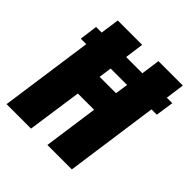

<svg xmlns="http://www.w3.org/2000/svg" viewBox="-187 -832 968 968"><g transform="rotate(45 297.0 -347.5)"><path d="M594.2 -594.2 580.1 -498H542L472.2 0H297.9L338.9 -292H223.1L181.2 0H6.8L77.1 -498H38.1L50.8 -594.2H90.8L105 -694.8H278.8L265.1 -594.2H380.9L395 -694.8H568.8L555.2 -594.2ZM357.9 -429.2 368.2 -498H251L241.2 -429.2Z"/></g></svg>

Font: Fira Sans Compressed ExtraBold
Style: Italic
Weight: 800
Width: 3
Italic angle: -8°
Designer: Carrois Corporate & Edenspiekermann AG
Foundry: Carrois Corporate GbR & Edenspiekermann AG
Version: Version 4.203;PS 004.203;hotconv 1.0.88;makeotf.lib2.5.64775